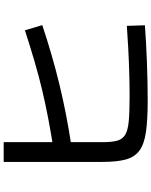

<svg xmlns="http://www.w3.org/2000/svg" viewBox="90 -885 820 1040"><g transform="rotate(-90 500.0 -365.0)"><path d="M475 25Q370 25 304.5 15.5Q239 6 204 -20Q169 -46 156 -94Q143 -142 143 -220V-755H250V-218Q250 -169 258 -140Q266 -111 290.5 -96.5Q315 -82 364.5 -77.5Q414 -73 497 -73Q560 -73 628 -75Q696 -77 761 -80.5Q826 -84 880 -88L883 10Q840 13 788 16Q736 19 681 21Q626 23 573 24Q520 25 475 25ZM212 -485Q301 -499 379.5 -514Q458 -529 533.5 -547Q609 -565 687.5 -588Q766 -611 856 -640L884 -546Q719 -491 560 -452.5Q401 -414 228 -388Z"/></g></svg>

Font: M PLUS 2 Thin Medium
Style: Regular
Weight: 500
Version: Version 1.001